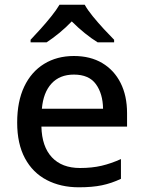

<svg xmlns="http://www.w3.org/2000/svg" viewBox="-20 -786 609 816"><path d="M294 -548Q364 -548 414.5 -518Q465 -488 492.5 -433.5Q520 -379 520 -305V-248H156Q158 -163 200.5 -117.5Q243 -72 320 -72Q371 -72 411.5 -81.5Q452 -91 494 -110V-26Q454 -7 413 1.5Q372 10 315 10Q238 10 178.5 -21Q119 -52 86 -113.5Q53 -175 53 -265Q53 -355 83 -418Q113 -481 167.5 -514.5Q222 -548 294 -548ZM294 -469Q234 -469 199 -431Q164 -393 158 -324H418Q417 -388 387.5 -428.5Q358 -469 294 -469ZM340 -766Q352 -744 374.5 -716.5Q397 -689 421.5 -662.5Q446 -636 465 -617V-606H395Q369 -622 340.5 -645Q312 -668 285 -695Q259 -668 231.5 -645.5Q204 -623 178 -606H110V-617Q129 -637 152.5 -663Q176 -689 198 -716.5Q220 -744 233 -766Z"/></svg>

Font: Noto Sans New Tai Lue Medium
Style: Regular
Weight: 500
Version: Version 2.003